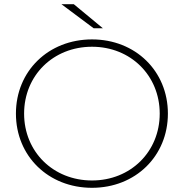

<svg xmlns="http://www.w3.org/2000/svg" viewBox="-20 -892 877 916"><path d="M419 4C626 4 781 -147 781 -350C781 -553 626 -704 419 -704C211 -704 56 -553 56 -350C56 -147 211 4 419 4ZM419 -31C234 -31 95 -168 95 -350C95 -532 234 -669 419 -669C603 -669 742 -532 742 -350C742 -168 603 -31 419 -31ZM471 -757 332 -872H273L427 -757Z"/></svg>

Font: Montserrat-Alt1 ExtLt
Style: Regular
Weight: 200
Designer: Differentunic
Foundry: Differentunic
Version: Version 7.222